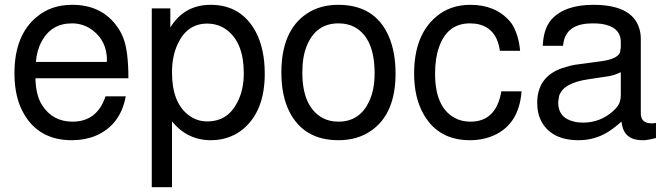

<svg xmlns="http://www.w3.org/2000/svg" viewBox="-20 -559 2764 797"><path d="M127 -234Q129 -162 155 -122Q199 -54 281 -54Q383 -54 418 -159H502Q480 -39 376 5Q332 23 278 23Q142 23 79 -87Q40 -154 40 -255Q40 -414 134 -490Q193 -539 280 -539Q396 -539 460 -457Q470 -444 478 -430.5Q486 -417 492 -401Q513 -347 513 -234ZM423 -302 424 -308Q424 -388 365 -433Q327 -462 279 -462Q193 -462 153 -387Q133 -351 129 -302Z M610 218V-524H687V-445Q745 -539 854 -539Q981 -539 1041 -428Q1079 -357 1079 -253Q1079 -99 990 -24Q952 8 899 19Q880 23 855 23Q758 23 694 -55V218ZM840 -461Q757 -461 718 -377Q694 -327 694 -258Q694 -133 763 -81Q797 -55 840 -55Q925 -55 965 -134Q992 -185 992 -255Q992 -382 921 -435Q886 -461 840 -461Z M1384 -539Q1536 -539 1593 -410Q1622 -344 1622 -254Q1622 -86 1520 -16Q1464 23 1385 23Q1241 23 1181 -96Q1148 -162 1148 -258Q1148 -431 1253 -502Q1308 -539 1384 -539ZM1385 -462Q1292 -462 1254 -370Q1235 -325 1235 -258Q1235 -121 1313 -73Q1344 -54 1385 -54Q1475 -54 1514 -142Q1535 -188 1535 -255Q1535 -400 1453 -446Q1424 -462 1385 -462Z M2055 -348Q2042 -445 1958 -460Q1954 -461 1947.5 -461Q1941 -461 1931 -462Q1836 -462 1802 -362Q1786 -317 1786 -253Q1786 -116 1865 -71Q1894 -54 1933 -54Q2040 -54 2061 -180H2145Q2135 -44 2030 3Q1985 23 1931 23Q1801 23 1740 -82Q1699 -152 1699 -253Q1699 -413 1791 -490Q1849 -539 1932 -539Q2037 -539 2096 -471L2104 -461Q2133 -416 2139 -348Z M2703 -49V14Q2675 21 2657 23H2656H2646Q2575 23 2562 -40L2560 -54Q2530 -28 2505 -12Q2449 23 2382 23Q2272 23 2229 -52Q2210 -86 2210 -132Q2210 -234 2302 -272L2313 -276L2347 -286L2366 -290Q2381 -292 2407 -295.5Q2433 -299 2470 -304Q2543 -313 2554 -342V-343V-344L2557 -362V-384Q2557 -448 2476 -460Q2468 -461 2459 -461.5Q2450 -462 2440 -462Q2336 -462 2320 -387L2317 -369H2233Q2236 -440 2269 -478Q2324 -539 2443 -539Q2618 -539 2638 -423Q2639 -417 2639.5 -410.5Q2640 -404 2640 -396V-88Q2640 -47 2685 -47H2687Q2695 -47 2698 -48H2699ZM2557 -259 2547 -255Q2530 -247 2509 -243L2423 -230Q2318 -215 2301 -161L2297 -135V-134Q2297 -69 2364 -54Q2379 -50 2400 -50Q2471 -50 2524 -97Q2537 -108 2545 -120Q2557 -138 2557 -165Z"/></svg>

Font: Ekushey Lal Sabuj Normal
Style: Regular
Weight: 400
Designer: Al Mamun Sumon
Foundry: Al Mamun Sumon
Version: Version 1.0